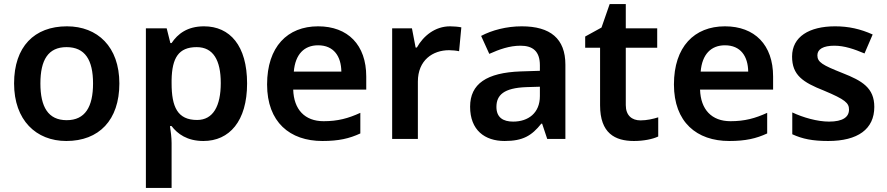

<svg xmlns="http://www.w3.org/2000/svg" viewBox="-20 -774 4345 941"><path d="M565 -365C565 -545 458 -645 308 -645C148 -645 49 -545 49 -365C49 -185 157 -83 305 -83C465 -83 565 -185 565 -365ZM178 -365C178 -480 216 -543 306 -543C397 -543 436 -480 436 -365C436 -250 397 -185 307 -185C216 -185 178 -250 178 -365Z M980 -645C898 -645 851 -608 821 -563H815L797 -635H695V147H821V-73C821 -99 817 -131 813 -156H821C850 -118 897 -83 977 -83C1104 -83 1191 -180 1191 -365C1191 -550 1107 -645 980 -645ZM944 -543C1025 -543 1062 -479 1062 -367C1062 -255 1025 -186 946 -186C850 -186 821 -250 821 -366V-382C823 -490 855 -543 944 -543Z M1539 -645C1389 -645 1289 -545 1289 -360C1289 -175 1401 -83 1560 -83C1640 -83 1692 -95 1746 -120V-221C1687 -194 1636 -180 1566 -180C1474 -180 1420 -237 1417 -335H1775V-399C1775 -554 1685 -645 1539 -645ZM1539 -552C1616 -552 1652 -498 1653 -423H1420C1427 -508 1471 -552 1539 -552Z M2186 -645C2112 -645 2055 -598 2023 -541H2017L1999 -635H1902V-93H2028V-374C2028 -479 2101 -528 2181 -528C2195 -528 2217 -526 2230 -523L2241 -640C2227 -643 2203 -645 2186 -645Z M2537 -645C2462 -645 2391 -626 2338 -598L2378 -510C2427 -532 2477 -550 2531 -550C2591 -550 2626 -523 2626 -454V-427L2532 -424C2365 -418 2284 -363 2284 -251C2284 -136 2356 -83 2453 -83C2543 -83 2586 -109 2633 -168H2637L2662 -93H2751V-457C2751 -585 2677 -645 2537 -645ZM2560 -347 2626 -349V-303C2626 -220 2569 -178 2495 -178C2446 -178 2413 -198 2413 -250C2413 -308 2449 -343 2560 -347Z M3119 -184C3077 -184 3047 -208 3047 -259V-540H3201V-635H3047V-754H2968L2928 -639L2848 -595V-540H2921V-258C2921 -121 2994 -83 3087 -83C3134 -83 3179 -92 3206 -105V-199C3181 -191 3150 -184 3119 -184Z M3533 -645C3383 -645 3283 -545 3283 -360C3283 -175 3395 -83 3554 -83C3634 -83 3686 -95 3740 -120V-221C3681 -194 3630 -180 3560 -180C3468 -180 3414 -237 3411 -335H3769V-399C3769 -554 3679 -645 3533 -645ZM3533 -552C3610 -552 3646 -498 3647 -423H3414C3421 -508 3465 -552 3533 -552Z M4265 -250C4265 -343 4206 -378 4109 -416C4011 -455 3986 -469 3986 -503C3986 -533 4015 -550 4069 -550C4119 -550 4167 -533 4217 -512L4257 -605C4197 -632 4139 -645 4073 -645C3946 -645 3862 -594 3862 -497C3862 -406 3914 -371 4018 -330C4123 -286 4141 -269 4141 -237C4141 -201 4112 -178 4043 -178C3986 -178 3916 -198 3863 -223V-116C3913 -93 3963 -83 4039 -83C4184 -83 4265 -141 4265 -250Z"/></svg>

Font: Noto Sans Kannada UI SemiBold
Style: Regular
Weight: 600
Designer: Jelle Bosma - Monotype Design Team
Foundry: Monotype Imaging Inc.
Version: Version 2.005